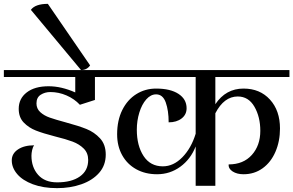

<svg xmlns="http://www.w3.org/2000/svg" viewBox="-32 -963 1520 995"><path d="M425 -134Q425 -170 402 -193Q379 -216 344.5 -229Q310 -242 253 -256Q191 -272 154 -286.5Q117 -301 91 -328Q65 -355 65 -399Q65 -452 106.5 -484Q148 -516 220 -516Q286 -516 358 -484V-564H-12V-600H549V-564H460V-445L382 -420Q353 -451 312.5 -468.5Q272 -486 229 -486Q201 -486 179 -472Q157 -458 157 -427Q157 -400 176.5 -382Q196 -364 226 -353.5Q256 -343 308 -329Q375 -311 416 -294.5Q457 -278 486.5 -246Q516 -214 516 -162Q516 -106 481.5 -67Q447 -28 389.5 -8Q332 12 264 12Q192 12 138.5 -8Q85 -28 57 -61Q29 -94 29 -132Q29 -167 61 -188.5Q93 -210 145 -210Q138 -201 134.5 -185Q131 -169 131 -156Q131 -96 165.5 -57Q200 -18 264 -18Q339 -18 382 -48.5Q425 -79 425 -134Z M216 -943 435 -624Q418 -600 388 -600L128 -912Q151 -943 216 -943Z M1084 -564V-423Q1138 -504 1230 -504Q1315 -504 1367 -447Q1419 -390 1419 -297Q1419 -231 1395.5 -176.5Q1372 -122 1329 -91Q1286 -60 1230 -60Q1196 -60 1173.5 -74.5Q1151 -89 1153 -111Q1229 -111 1273 -160Q1317 -209 1317 -285Q1317 -357 1286.5 -410Q1256 -463 1200 -463Q1129 -463 1084 -376V0H982V-204Q956 -138 902.5 -99Q849 -60 782 -60Q721 -60 674 -86Q627 -112 601 -159Q575 -206 575 -267Q575 -339 601.5 -392.5Q628 -446 674 -475Q720 -504 777 -504Q851 -504 893 -476.5Q935 -449 935 -402Q935 -369 909 -349Q883 -329 842 -329Q842 -390 827 -432Q812 -474 777 -474Q749 -474 726 -448Q703 -422 690 -379.5Q677 -337 677 -291Q677 -208 712 -154.5Q747 -101 812 -101Q867 -101 913 -148Q959 -195 982 -270V-564H525V-600H1468V-564Z"/></svg>

Font: Arya
Style: Regular
Weight: 400
Designer: Eduardo Rodriguez Tunni, Modular Infotech
Foundry: Eduardo Rodriguez Tunni, Modular Infotech
Version: Version 1.002